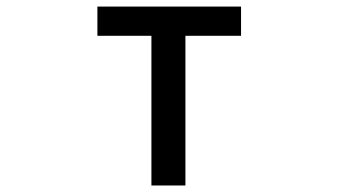

<svg xmlns="http://www.w3.org/2000/svg" viewBox="-20 -570 1040 590"><path d="M720.7 -549.8V-460H549.8V0H445.3V-460H279.3V-549.8Z"/></svg>

Font: RobotoJAA
Style: Medium
Weight: 500
Version: Version 2.05; 2016-11-05